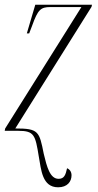

<svg xmlns="http://www.w3.org/2000/svg" viewBox="-23 -556 418 816"><path d="M224 240C263 240 281 216 281 189C281 175 274 164 262 159C256 187 250 204 226 204C189 204 176 152 163 98C144 2 141 -10 42 -10L366 -527L368 -536H127L91 -414H101L114 -448C138 -515 150 -526 191 -526H323L-1 -10L-3 0H55C123 0 127 18 142 110C152 165 156 240 224 240Z"/></svg>

Font: Noto Serif Display ExtraCondensed ExtraLight
Style: Italic
Weight: 200
Width: 2
Italic angle: -12°
Designer: Monotype Design Team
Foundry: Monotype Imaging Inc.
Version: Version 2.009